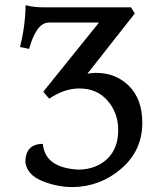

<svg xmlns="http://www.w3.org/2000/svg" viewBox="-20 -722 615 751"><path d="M264.6 9.8Q203.1 9.8 144.8 -14.2Q86.4 -38.1 79.1 -86.9Q79.1 -159.2 147.5 -159.2Q156.2 -65.9 285.2 -58.6Q354 -58.6 398.2 -99.4Q442.4 -140.1 442.4 -213.4Q442.4 -280.3 400.9 -328.1Q359.4 -376 290.5 -376Q231.4 -376 172.4 -335.9L149.4 -363.3L367.2 -633.8H171.4Q122.6 -633.8 93.8 -530.8L58.1 -538.1Q79.1 -620.1 80.1 -701.7Q110.8 -693.4 148.4 -693.4H492.2L507.3 -669.4L321.8 -433.6Q339.4 -437 355.5 -437Q433.6 -437 485.1 -385.3Q536.6 -333.5 536.6 -241.7Q536.6 -133.3 454.6 -62.5Q372.6 8.3 264.6 9.8Z"/></svg>

Font: Almanac
Style: Regular
Weight: 400
Designer: Eden's Almanac
Version: Version 3.501;March 28, 2021;FontCreator 13.0.0.2683 64-bit